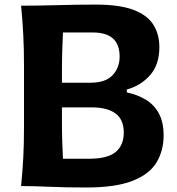

<svg xmlns="http://www.w3.org/2000/svg" viewBox="-20 -814 773 840"><path d="M356.4 6.3Q268.1 6.3 197.3 3.2Q126.5 0 72.3 0Q78.6 -64 81.8 -123.8Q85 -183.6 85 -257.8V-524.9Q85 -601.1 81.8 -662.4Q78.6 -723.6 72.3 -789.1Q147.9 -789.1 231.7 -791.5Q315.4 -793.9 399.4 -793.9Q501.5 -793.9 562.3 -771.5Q623 -749 650.1 -707.3Q677.2 -665.5 677.2 -607.4Q677.2 -531.2 636.5 -485.1Q595.7 -439 534.7 -422.4V-409.7Q581.5 -399.9 617.9 -377.9Q654.3 -356 675 -317.9Q695.8 -279.8 695.8 -220.7Q695.8 -155.8 665.3 -104.2Q634.8 -52.7 560.8 -23.2Q486.8 6.3 356.4 6.3ZM251 -452.1H376Q441.4 -452.1 472.4 -484.9Q503.4 -517.6 503.4 -566.4Q503.4 -671.9 386.7 -671.9H255.4Q253.4 -630.4 252.2 -588.1Q251 -545.9 251 -492.7ZM255.4 -119.6H372.1Q450.7 -119.6 486.1 -149.2Q521.5 -178.7 521.5 -233.4Q521.5 -291 485.4 -317.6Q449.2 -344.2 382.3 -344.2H251V-291Q251 -239.3 252.2 -199.2Q253.4 -159.2 255.4 -119.6Z"/></svg>

Font: Pinar Bold
Style: Regular
Weight: 700
Designer: Amin Abedi
Version: Version 3.000